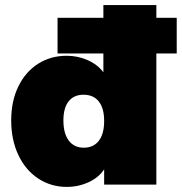

<svg xmlns="http://www.w3.org/2000/svg" viewBox="-20 -725 714 754"><path d="M674 -515H594V0H389V-60Q368 -28 328 -9.5Q288 9 242 9Q180 9 130 -24Q80 -57 52 -116.5Q24 -176 24 -252Q24 -328 52 -385.5Q80 -443 129.5 -474.5Q179 -506 242 -506Q286 -506 325 -488.5Q364 -471 386 -441V-515H206V-655H386V-705H594V-655H674ZM389 -250Q389 -300 368 -326.5Q347 -353 308 -353Q270 -353 249.5 -327Q229 -301 229 -252Q229 -201 250 -173Q271 -145 309 -145Q347 -145 368 -172Q389 -199 389 -250Z"/></svg>

Font: Nunito Sans Heavy
Style: Regular
Weight: 400
Designer: Vernon Adams
Foundry: Vernon Adams
Version: Version 2.500